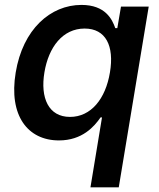

<svg xmlns="http://www.w3.org/2000/svg" viewBox="-20 -573 661 797"><path d="M355.5 204.5H473L597.3 -545.5H482.2L467 -456.3H458.5C445.7 -492.9 417.3 -552.6 318.2 -552.6C189.3 -552.6 74.6 -451.3 45.1 -271.7C15.6 -93.8 94.5 9.9 224.8 9.9C321.4 9.9 371.4 -47.9 397.4 -85.6H403.4ZM164.4 -272.7C181.8 -377.5 240.4 -454.5 331.3 -454.5C419 -454.5 454.9 -382.5 436.4 -272.7C418.3 -162.3 357.6 -87.7 270.6 -87.7C181.1 -87.7 146.7 -166.9 164.4 -272.7Z"/></svg>

Font: Magic Ui Pro Semi Bold
Style: Italic
Weight: 600
Italic angle: -9.39999°
Designer: Stefan Endress, Andreas Faust
Version: Version 1.000;FEAKit 1.0